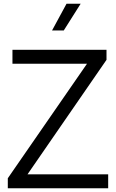

<svg xmlns="http://www.w3.org/2000/svg" viewBox="-20 -1013 624 1033"><path d="M22 -54 448 -670H47V-745H553V-691L128 -75H562V0H22ZM338 -993H414L323 -849H260Z"/></svg>

Font: Trafiko Sans Variable
Style: Regular
Weight: 400
Designer: Gumpita Rahayu / Trafiko
Foundry: Tokotype / Trafiko
Version: Version 0.001;FEAKit 1.0